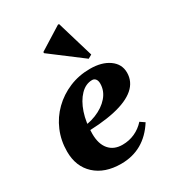

<svg xmlns="http://www.w3.org/2000/svg" viewBox="-196 -909 929 1031"><g transform="rotate(-30 269.0 -393.5)"><path d="M249 15Q148 15 88.5 -39.5Q29 -94 29 -187Q29 -255 54 -314Q79 -373 124 -417Q169 -461 228.5 -486Q288 -511 357 -511Q430 -511 475 -479Q520 -447 520 -394Q520 -338 476.5 -300Q433 -262 347 -243Q261 -224 134 -224V-256Q199 -256 251.5 -277Q304 -298 335 -334Q366 -370 366 -415Q366 -433 358 -443Q350 -453 337 -453Q297 -453 264.5 -419.5Q232 -386 213 -329.5Q194 -273 194 -202Q194 -139 223.5 -104.5Q253 -70 306 -70Q347 -70 382.5 -86Q418 -102 445 -132L473 -113Q392 15 249 15ZM379 -561 186 -707V-714L327 -802H334L402 -574Z"/></g></svg>

Font: Platypi Light
Style: Bold Italic
Weight: 700
Italic angle: -13°
Version: Version 1.200